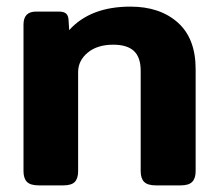

<svg xmlns="http://www.w3.org/2000/svg" viewBox="-20 -560 663 580"><path d="M51 -43V-486Q51 -525 89 -525H158Q172 -525 179 -519.5Q186 -514 187 -501L189 -469Q253 -540 374 -540Q463 -540 517 -492Q571 -444 571 -351V-43Q571 -21 560.5 -10.5Q550 0 526 0H451Q426 0 415.5 -10.5Q405 -21 405 -43V-346Q405 -387 384.5 -406Q364 -425 322 -425Q274 -425 245 -401Q216 -377 216 -342V-43Q216 -21 206 -10.5Q196 0 171 0H97Q72 0 61.5 -10.5Q51 -21 51 -43Z"/></svg>

Font: Mitr Medium
Style: Regular
Weight: 500
Designer: Thanarat Vachiruckul
Foundry: Cadson Demak
Version: Version 1.003